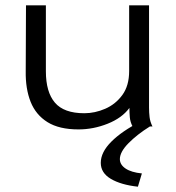

<svg xmlns="http://www.w3.org/2000/svg" viewBox="-20 -477 665 724"><path d="M276 11Q203 11 159 -16.5Q115 -44 95.5 -93Q76 -142 77 -208L78 -457H153V-208Q153 -130 187 -90Q221 -50 298 -50Q338 -50 377 -67Q416 -84 441.5 -119Q467 -154 467 -209V-457H542V-71Q542 -53 544 -35.5Q546 -18 555 0H480Q471 -17 469.5 -35Q468 -53 468 -70Q440 -32 386 -10.5Q332 11 276 11ZM515 177 500 227Q436 220 398 197.5Q360 175 360 137Q360 97 400 57Q440 17 511 -19L545 0Q497 30 464.5 63Q432 96 432 123Q432 144 453.5 158.5Q475 173 515 177Z"/></svg>

Font: Inconsolata Expanded Thin
Style: Regular
Weight: 100
Width: 7
Monospace: yes
Designer: Raph Levien, Cyreal, Brenton Simpson
Foundry: Raph Levien, Cyreal, Google
Version: Version 3.100; ttfautohint (v1.8.4.7-5d5b)